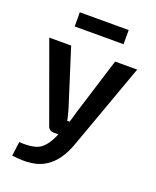

<svg xmlns="http://www.w3.org/2000/svg" viewBox="-160 -774 870 1071"><g transform="rotate(20 274.5 -238.5)"><path d="M415 -681V-597H125V-681ZM404 -490H535L353 15Q315 125 245 170Q176 218 44 199L55 115Q138 120 176 97Q214 72 241 10L245 0H221Q188 0 180 -30L13 -490H143L250 -153Q263 -107 266 -88H280Q291 -122 299 -153Z"/></g></svg>

Font: Exo 2 Semi Bold
Style: Regular
Weight: 600
Designer: Natanael Gama
Version: Version 1.001;PS 001.001;hotconv 1.0.88;makeotf.lib2.5.64775